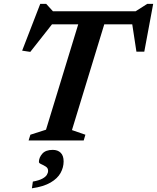

<svg xmlns="http://www.w3.org/2000/svg" viewBox="-20 -742 829 1014"><path d="M707.5 -613.5H204L268 -630.5L140 -468L97 -474.5L192.5 -721.5H224L270.5 -670.5L220.5 -682.5H736.5L677.5 -670.5L757.5 -721.5H789L742 -469H700.5L675.5 -633ZM402 -642.5H539.5L360 -55L431 -30.5L422 0H131L140.5 -30.5L223 -57ZM185.5 113.5Q185.5 90.5 203.2 70Q221 49.5 258.5 49.5Q285 49.5 300.5 64.8Q316 80 316 110.5Q316 142 300 171.2Q284 200.5 247.2 222Q210.5 243.5 148.5 252.5L153.5 217Q186 211 203.2 201.8Q220.5 192.5 227.2 181.8Q234 171 234 160Q234 145.5 221.8 137.8Q209.5 130 197.5 124.8Q185.5 119.5 185.5 113.5Z"/></svg>

Font: Newsreader SemiBold
Style: Italic
Weight: 600
Italic angle: -17°
Designer: Hugues Gentile
Foundry: Production Type
Version: Version 1.003